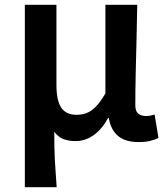

<svg xmlns="http://www.w3.org/2000/svg" viewBox="-20 -575 694 796"><path d="M83 201V-555H214V-223Q214 -158 234 -128.5Q254 -99 298 -99Q320 -99 339.5 -106.5Q359 -114 378 -133.5Q397 -153 417 -188V-555H549Q548 -486 546 -411Q544 -336 542.5 -266Q541 -196 541 -139Q541 -114 553 -104Q565 -94 586 -94Q594 -94 602.5 -95.5Q611 -97 621 -100L637 -3Q622 4 603 9Q584 14 554 14Q501 14 470.5 -10.5Q440 -35 431 -86H428Q403 -39 368 -14.5Q333 10 293 10Q266 10 244 2Q222 -6 205 -29Q205 6 205.5 35Q206 64 207.5 90.5Q209 117 211 143.5Q213 170 215 201Z"/></svg>

Font: Noto Sans JP Thin SemiBold
Style: Regular
Weight: 600
Version: Version 2.004-H2;hotconv 1.0.118;makeotfexe 2.5.65603